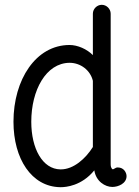

<svg xmlns="http://www.w3.org/2000/svg" viewBox="-20 -773 577 798"><path d="M233 -69H231C157 -70 110 -155 110 -267C110 -398 171 -511 269 -512C316 -512 356 -480 366 -437V-162C336 -114 286 -69 233 -69ZM372 -65C379 -19 417 4 447 4C471 4 506 -10 506 -41C506 -55 495 -77 470 -77C459 -78 453 -67 447 -70C447 -71 440 -73 440 -91V-93V-716C440 -736 423 -753 403 -753C383 -753 366 -736 366 -716V-544C341 -569 303 -586 269 -586C129 -586 36 -442 36 -267C36 -113 111 3 230 5H233C253 5 319 0 372 -65Z"/></svg>

Font: LS
Style: Regular
Weight: 400
Designer: BSozoo
Foundry: BSozoo
Version: Version 001.000